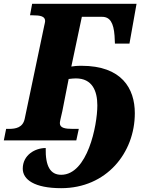

<svg xmlns="http://www.w3.org/2000/svg" viewBox="-44 -734 780 1004"><path d="M276 250C512 250 661 66 661 -142C661 -271 593 -390 382 -390C355 -390 342 -388 329 -386L384 -646H490C531 -646 550 -615 555 -547C556 -527 556 -517 557 -506H633L670 -714H124L113 -654H126C167 -654 192 -649 192 -624C192 -621 190 -610 187 -598L85 -112C75 -67 39 -60 2 -60H-12L-24 0H355L368 -60H337C296 -60 269 -65 269 -90C269 -97 273 -115 282 -153L315 -321C332 -323 342 -324 353 -324C438 -324 465 -259 465 -183C465 -77 413 180 276 180C219 180 193 135 195 40C140 40 75 76 75 148C75 205 136 250 276 250Z"/></svg>

Font: Noto Serif SemiCondensed Black
Style: Italic
Weight: 900
Width: 4
Italic angle: -12°
Designer: Monotype Design Team
Foundry: Monotype Imaging Inc.
Version: Version 2.014